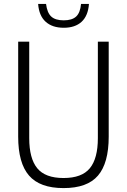

<svg xmlns="http://www.w3.org/2000/svg" viewBox="-20 -953 649 982"><path d="M305 9Q184 9 128.5 -55Q73 -119 73 -254V-740H129.5V-246.5Q129.5 -142.5 170.5 -92.5Q211.5 -42.5 305 -42.5Q398.5 -42.5 439.5 -92.5Q480.5 -142.5 480.5 -246.5V-740H536V-254Q536 -119 481.2 -55Q426.5 9 305 9ZM306 -811Q247.5 -811 213.5 -841.8Q179.5 -872.5 175 -933H215.5Q221 -888 242 -868.5Q263 -849 306 -849Q348.5 -849 369.5 -868.5Q390.5 -888 394.5 -933H435Q430.5 -872 397.2 -841.5Q364 -811 306 -811Z"/></svg>

Font: Encode Sans Cnd Lt
Style: Regular
Weight: 300
Width: 3
Designer: Multiple Designers
Foundry: Impallari Type
Version: Version 3.002; ttfautohint (v1.8.3) -l 8 -r 50 -G 200 -x 14 